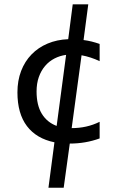

<svg xmlns="http://www.w3.org/2000/svg" viewBox="-20 -750 590 892"><path d="M313 -154.8 358.9 -493.2C373.2 -490.6 387.4 -487 401.4 -482.4C415.4 -477.9 429.2 -472.3 442.9 -465.8V-545.9C430.8 -550.1 418.6 -553.8 406.2 -556.9C393.9 -560 381.2 -562.3 368.2 -564L390.1 -730H317.9L296.9 -567.9C262 -566.6 230.1 -559.8 201.2 -547.6C172.2 -535.4 147.3 -518.6 126.5 -497.1C105.6 -475.6 89.5 -450 78.1 -420.2C66.7 -390.4 61 -357.3 61 -320.8C61 -255 75.8 -202.8 105.2 -164.1C134.7 -125.3 177.2 -100.3 232.9 -88.9L205.1 122.1H275.9L304.2 -83C353 -83 399.3 -91 442.9 -106.9V-184.1C422.4 -174 401.4 -166.6 379.9 -161.9C358.4 -157.1 336.1 -154.8 313 -154.8ZM287.1 -495.1 243.2 -165C213.5 -176.1 190.6 -194.9 174.3 -221.4C158 -248 149.9 -282.6 149.9 -325.2C149.9 -349.9 153.4 -372.2 160.4 -392.1C167.4 -411.9 177.1 -429.1 189.5 -443.6C201.8 -458.1 216.4 -469.6 233.2 -478.3C249.9 -486.9 267.9 -492.5 287.1 -495.1Z"/></svg>

Font: CodeNewRoman Nerd Font Mono
Style: Regular
Weight: 400
Monospace: yes
Designer: Sam Radian
Foundry: Code New Roman
Version: Version 2.00 November 29, 2014;Nerd Fonts 3.2.1